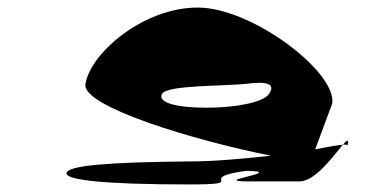

<svg xmlns="http://www.w3.org/2000/svg" viewBox="-20 -732 1005 508"><path d="M156 -274C153 -256 253 -244 479 -244C649 -244 489 -260 631 -280C746 -278 528 -252 637 -252H772C815 -252 864 -322 887 -349C872 -348 845 -343 814 -337L859 -458C872 -540 648 -712 503 -712C358 -712 218 -590 206 -509C197 -450 495 -360 697 -320C622 -312 547 -305 489 -305C263 -303 159 -294 156 -274ZM409 -484C423 -507 570 -504 630 -510C686 -518 710 -510 692 -484C679 -462 606 -447 527 -447C442 -447 396 -462 409 -484ZM887 -349C896 -350 900 -349 900 -347C903 -365 898 -362 887 -349Z"/></svg>

Font: Ampere
Style: UltExtIta
Weight: 400
Version: Version 1